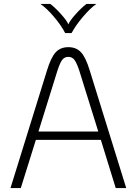

<svg xmlns="http://www.w3.org/2000/svg" viewBox="-20 -949 690 969"><path d="M489 -243H161L85 0H33L217 -593Q237 -659 261 -685Q285 -711 325 -711Q365 -711 389 -685Q413 -659 433 -593L617 0H564ZM476 -285 380 -593Q367 -632 355.5 -647Q344 -662 325 -662Q306 -662 294.5 -647.5Q283 -633 270 -593L174 -285ZM184 -929H234Q260 -909 289 -876.5Q318 -844 325 -826Q332 -844 361 -876.5Q390 -909 416 -929H466Q435 -907 398.5 -864Q362 -821 341 -782H309Q289 -821 252.5 -864Q216 -907 184 -929Z"/></svg>

Font: KoHo Light
Style: Regular
Weight: 300
Version: Version 1.000; ttfautohint (v1.6)